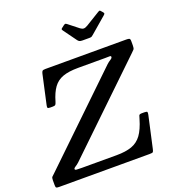

<svg xmlns="http://www.w3.org/2000/svg" viewBox="-216 -1116 1129 1246"><g transform="rotate(-20 348.0 -492.5)"><path d="M-46.5 -21V-55Q-46.5 -72.5 -41 -77.8Q-35.5 -83 -27 -91L546 -642Q558 -653 571.2 -661Q584.5 -669 584.5 -677.5Q584.5 -685 573.8 -684.5Q563 -684 542.5 -684H356.5Q292 -684 251.5 -669.5Q211 -655 186 -621Q161 -587 144 -528Q140.5 -516 136.2 -510Q132 -504 118 -504H98.5Q83 -504 81.2 -509Q79.5 -514 82 -526L126.5 -728Q129.5 -741 134.2 -745.5Q139 -750 155.5 -750H714Q728 -750 734.2 -747.2Q740.5 -744.5 740.5 -729.5V-699.5Q740.5 -679 735 -672.8Q729.5 -666.5 719.5 -657L147 -107Q134.5 -95.5 122.5 -88.5Q110.5 -81.5 110.5 -74.5Q110.5 -68 121.8 -67Q133 -66 157.5 -66H398Q461.5 -66 503.2 -81Q545 -96 571.8 -132.8Q598.5 -169.5 618 -236Q622 -249 624.5 -257.5Q627 -266 645 -266H662.5Q680.5 -266 682 -260.5Q683.5 -255 681 -242L632.5 -23.5Q629 -7.5 625 -3.8Q621 0 601 0H-22.5Q-37.5 0 -42 -3Q-46.5 -6 -46.5 -21ZM412 -856 347 -945.5Q342.5 -952 342.2 -955.5Q342 -959 350 -964.5L365 -976Q374 -982 377.2 -981.2Q380.5 -980.5 388 -975L456.5 -921Q468.5 -912 479.2 -911.8Q490 -911.5 506 -921L604 -981Q613 -986.5 616.2 -985Q619.5 -983.5 624.5 -977L632 -968.5Q637.5 -962 637.8 -958.2Q638 -954.5 630 -947.5L520 -853Q513.5 -847.5 509 -844.5Q504.5 -841.5 492.5 -841.5H445.5Q430.5 -841.5 423.8 -845.2Q417 -849 412 -856Z"/></g></svg>

Font: Besley* Medium
Style: Italic
Weight: 500
Italic angle: -13°
Designer: Owen Earl
Foundry: indestructible type*
Version: Version 3.000; ttfautohint (v1.8.3)